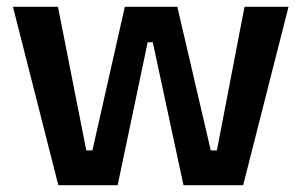

<svg xmlns="http://www.w3.org/2000/svg" viewBox="-20 -543 885 563"><path d="M151 0 18 -523H150L233 -102H251L346 -523H500L598 -102H616L697 -523H826L693 0H518L428 -419H413L325 0Z"/></svg>

Font: Bricolage Grotesque 96pt ExtraBold SemiBold
Style: Regular
Weight: 600
Version: Version 1.001;gftools[0.9.33.dev8+g029e19f]